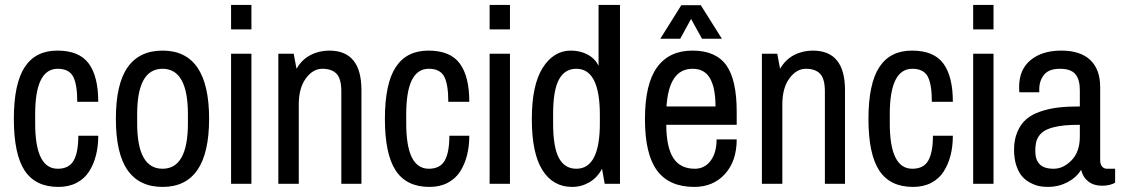

<svg xmlns="http://www.w3.org/2000/svg" viewBox="-20 -738 4510 771"><path d="M374.5 -329.3H290.2Q290.2 -399.2 273.7 -430.5Q257.2 -461.8 211.8 -461.8Q166.4 -461.8 143.8 -416.2Q121.2 -370.5 121.2 -279.3V-242.8Q121.2 -151.6 143.8 -106Q166.4 -60.4 211.8 -60.4Q257.2 -60.4 275.8 -93.2Q294.5 -126 294.5 -192.9H374.5Q374.5 -150.3 365.3 -114.2Q356.2 -78.2 337.7 -49.3Q319.3 -20.4 287.8 -3.9Q256.3 12.6 214.6 12.6Q122.1 12.6 78.8 -53.4Q35.6 -119.5 35.6 -260.6Q35.6 -401.8 79.1 -468.3Q122.5 -534.8 210.3 -534.8Q298 -534.8 336.2 -483.1Q374.5 -431.4 374.5 -329.3Z M632.9 -534.8Q819.7 -534.8 819.7 -261.1Q819.7 12.6 632.9 12.6Q539.5 12.6 492.4 -54.5Q445.3 -121.6 445.3 -261.1Q445.3 -400.5 492.4 -467.6Q539.5 -534.8 632.9 -534.8ZM734.6 -279.3Q734.6 -461.8 632.7 -461.8Q530.8 -461.8 530.8 -279.3V-242.8Q530.8 -60.4 632.7 -60.4Q734.6 -60.4 734.6 -242.8Z M907.9 -718.1H989.6V-619.9H907.9ZM907.9 -522.2H989.6V0H907.9Z M1302.3 -534.8Q1431.4 -534.8 1431.4 -376.2V0H1350.6V-371Q1350.6 -421.8 1331.5 -441.8Q1312.3 -461.8 1274.3 -461.8Q1236.3 -461.8 1208.1 -423.1Q1179.8 -384.4 1179.8 -319.3V0H1097.7V-522.2H1159.4L1170.7 -461.8Q1192 -498.7 1226.5 -516.7Q1261.1 -534.8 1302.3 -534.8Z M1864.5 -329.3H1780.2Q1780.2 -399.2 1763.7 -430.5Q1747.2 -461.8 1701.8 -461.8Q1656.4 -461.8 1633.8 -416.2Q1611.2 -370.5 1611.2 -279.3V-242.8Q1611.2 -151.6 1633.8 -106Q1656.4 -60.4 1701.8 -60.4Q1747.2 -60.4 1765.9 -93.2Q1784.5 -126 1784.5 -192.9H1864.5Q1864.5 -150.3 1855.3 -114.2Q1846.2 -78.2 1827.8 -49.3Q1809.3 -20.4 1777.8 -3.9Q1746.3 12.6 1704.6 12.6Q1612.1 12.6 1568.9 -53.4Q1525.6 -119.5 1525.6 -260.6Q1525.6 -401.8 1569.1 -468.3Q1612.5 -534.8 1700.3 -534.8Q1788 -534.8 1826.2 -483.1Q1864.5 -431.4 1864.5 -329.3Z M1946.1 -718.1H2027.8V-619.9H1946.1ZM1946.1 -522.2H2027.8V0H1946.1Z M2277.6 12.6Q2200.7 12.6 2158.1 -55Q2115.6 -122.5 2115.6 -259.8Q2115.6 -397 2159.4 -465.9Q2203.3 -534.8 2272.4 -534.8Q2310.6 -534.8 2340.4 -518.5Q2370.1 -502.2 2383.6 -473.5V-718.1H2469.6V0H2408.3L2397.5 -60.4Q2379.2 -25.2 2347.1 -6.3Q2314.9 12.6 2277.6 12.6ZM2294.5 -461.8Q2247.6 -461.8 2224.4 -418.5Q2201.1 -375.3 2201.1 -279.3V-242.8Q2201.1 -146.8 2224.4 -103.6Q2247.6 -60.4 2294.5 -60.4Q2388.8 -60.4 2388.8 -242.8V-276.7Q2388.8 -461.8 2294.5 -461.8Z M2755 -662 2711.6 -582.5H2631.6L2715.9 -717.2H2794.1L2878.8 -582.5H2798.9ZM2938.3 -289.3V-236.8H2655.5Q2656 -146 2684 -103.2Q2712 -60.4 2770.2 -60.4Q2809.3 -60.4 2833.4 -92.3Q2857.5 -124.2 2857.5 -178.1H2938.3Q2938.3 -91.2 2891.2 -39.3Q2844 12.6 2767.6 12.6Q2667.7 12.6 2618.8 -52.8Q2569.9 -118.2 2569.9 -259.6Q2569.9 -401 2618.6 -467.9Q2667.2 -534.8 2760.6 -534.8Q2854 -534.8 2896.2 -476.5Q2938.3 -418.3 2938.3 -289.3ZM2656.4 -310.6H2853.2Q2853.2 -384.9 2831.2 -423.3Q2809.3 -461.8 2761.5 -461.8Q2713.7 -461.8 2687.7 -424.4Q2661.6 -387.1 2656.4 -310.6Z M3244.1 -534.8Q3373.2 -534.8 3373.2 -376.2V0H3292.4V-371Q3292.4 -421.8 3273.2 -441.8Q3254.1 -461.8 3216.1 -461.8Q3178.1 -461.8 3149.9 -423.1Q3121.6 -384.4 3121.6 -319.3V0H3039.5V-522.2H3101.2L3112.5 -461.8Q3133.8 -498.7 3168.3 -516.7Q3202.9 -534.8 3244.1 -534.8Z M3806.3 -329.3H3722Q3722 -399.2 3705.5 -430.5Q3689 -461.8 3643.6 -461.8Q3598.2 -461.8 3575.6 -416.2Q3553 -370.5 3553 -279.3V-242.8Q3553 -151.6 3575.6 -106Q3598.2 -60.4 3643.6 -60.4Q3689 -60.4 3707.6 -93.2Q3726.3 -126 3726.3 -192.9H3806.3Q3806.3 -150.3 3797.1 -114.2Q3788 -78.2 3769.5 -49.3Q3751.1 -20.4 3719.6 -3.9Q3688.1 12.6 3646.4 12.6Q3553.9 12.6 3510.6 -53.4Q3467.4 -119.5 3467.4 -260.6Q3467.4 -401.8 3510.9 -468.3Q3554.3 -534.8 3642.1 -534.8Q3729.8 -534.8 3768 -483.1Q3806.3 -431.4 3806.3 -329.3Z M3887.9 -718.1H3969.6V-619.9H3887.9ZM3887.9 -522.2H3969.6V0H3887.9Z M4397.9 -388.8V-95.1Q4397.9 -77.8 4405.7 -69.1Q4413.6 -60.4 4424.8 -60.4H4457.9V-4.3Q4437.4 7.8 4404.6 7.8Q4371.9 7.8 4349.9 -9.6Q4328 -26.9 4321.5 -56Q4301.5 -24.3 4265.9 -5.9Q4230.2 12.6 4189 12.6Q4171.2 12.6 4154.6 9.6Q4138.1 6.5 4118.8 -3.3Q4099.5 -13 4085.4 -28.7Q4071.2 -44.3 4061.7 -71.7Q4052.1 -99 4052.1 -138.1Q4052.1 -177.2 4065.4 -208.5Q4078.6 -239.8 4101 -259.1Q4123.4 -278.5 4157.9 -290.2Q4192.4 -301.9 4230 -306.3Q4267.6 -310.6 4316.2 -310.6V-377.1Q4316.2 -418.3 4298.4 -440.1Q4280.6 -461.8 4236.1 -461.8Q4191.6 -461.8 4172.5 -437.7Q4153.3 -413.6 4153.3 -379.7V-367.5H4073.4Q4072.5 -372.7 4072.5 -389.7Q4072.5 -458.7 4118.6 -496.7Q4164.6 -534.8 4241.5 -534.8Q4318.4 -534.8 4358.2 -497Q4397.9 -459.2 4397.9 -388.8ZM4316.2 -236.8Q4281.9 -236.8 4256.5 -234.6Q4231.1 -232.4 4207.6 -226.1Q4184.2 -219.8 4169.4 -209.4Q4154.6 -199 4146 -181.8Q4137.3 -164.6 4137.3 -131Q4137.3 -97.3 4154.6 -78.8Q4172 -60.4 4211.1 -60.4Q4250.2 -60.4 4283.2 -94.5Q4316.2 -128.6 4316.2 -189.4Z"/></svg>

Font: Puralecka Narrow
Style: Regular
Weight: 400
Designer: Hector Gatti, Marcela Romero, Pablo Cosgaya and Nicolas Silva
Version: Version 1.004;PS 001.004;hotconv 1.0.70;makeotf.lib2.5.58329